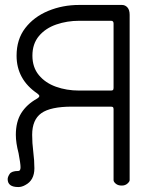

<svg xmlns="http://www.w3.org/2000/svg" viewBox="-20 -750 594 776"><path d="M54 6Q11 6 11 -26Q11 -35 19 -47Q27 -59 54 -59Q63 -59 63 -74Q63 -89 55 -131Q44 -173 44 -205Q44 -258 66 -293Q88 -328 129 -351Q139 -357 139 -362Q139 -366 131 -372Q47 -429 47 -525Q47 -591 82 -636.5Q117 -682 175 -706Q233 -730 300 -730H473Q486 -730 495 -720Q504 -710 504 -690V-22Q504 -16 495 -8Q486 0 472 0Q457 0 448 -7.5Q439 -15 439 -22V-308Q439 -315 436.5 -317Q434 -319 427 -319H271Q184 -319 147 -292.5Q110 -266 110 -205Q110 -172 114.5 -136.5Q119 -101 119 -70Q119 -21 82 -2Q68 6 54 6ZM428 -384Q435 -384 437 -386.5Q439 -389 439 -396V-655Q439 -666 429 -666H300Q251 -666 207.5 -651Q164 -636 137.5 -604.5Q111 -573 111 -525Q111 -478 137 -446.5Q163 -415 206 -399.5Q249 -384 300 -384Z"/></svg>

Font: Gardens CM
Style: Regular
Weight: 400
Designer: Created by: Aleksander Shevchuk, 2010. Modifed by: Daren Olsen, 2020.
Foundry: High-Logic / FontCreator v.13.0.0 build 2663 (64-bit)
Version: Version 3.003 Ukrainian, initial release